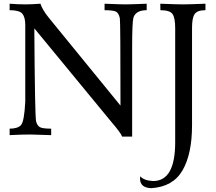

<svg xmlns="http://www.w3.org/2000/svg" viewBox="-20 -713 1138 1013"><path d="M677.2 7.8H624.5Q618.2 -11.2 563.5 -74.7L161.1 -563.5Q164.1 -100.1 170.4 -72.8Q176.3 -49.8 190.7 -42Q205.1 -34.2 250 -34.2V0Q162.1 -3.4 139.6 -3.4Q93.8 -3.4 30.8 0V-34.2Q74.2 -34.2 91.1 -53.5Q107.9 -72.8 113.3 -175.3V-581.5Q113.3 -622.1 97.9 -640.6Q82.5 -659.2 30.8 -659.2V-693.4Q74.7 -689.9 114.3 -689.9Q145.5 -689.9 193.4 -693.4Q203.1 -662.1 237.3 -619.6L615.7 -155.8Q615.7 -596.7 612.3 -616.7Q606.9 -643.1 592.8 -651.1Q578.6 -659.2 531.7 -659.2V-693.4Q616.2 -689.9 642.1 -689.9Q669.9 -689.9 753.9 -693.4V-659.2Q695.8 -659.2 683.6 -618.7Q677.2 -590.3 677.2 -466.8ZM778.3 279.8Q719.2 277.8 718.8 230Q718.8 223.1 720.7 217.3Q738.8 239.7 788.1 242.2Q904.3 242.2 904.3 37.1V-565.4Q904.3 -618.2 890.4 -638.7Q876.5 -659.2 826.2 -659.2L825.7 -693.4Q916 -689.9 945.3 -689.9Q974.1 -689.9 1064 -693.4V-659.2Q1021 -659.2 1007.1 -638.9Q993.2 -618.7 993.2 -567.4V-52.7Q993.2 99.6 942.9 186Q892.6 272.5 778.3 279.8Z"/></svg>

Font: Kelvinch
Style: Regular
Weight: 400
Designer: Paul James MIller
Foundry: High-Logic / Made with FontCreator
Version: Version 3.30 September 23, 2016